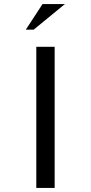

<svg xmlns="http://www.w3.org/2000/svg" viewBox="-20 -932 451 952"><path d="M160 -700H251V0H160ZM108 -785 191 -912H302L147 -785Z"/></svg>

Font: Tenor Sans
Style: Regular
Weight: 400
Designer: Denis Masharov
Foundry: Denis Masharov
Version: Version 1.1